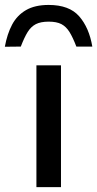

<svg xmlns="http://www.w3.org/2000/svg" viewBox="-75 -773 401 793"><path d="M75.4 0V-503.2H176.9V0ZM126 -752.6Q211 -752.6 252 -705.7Q293.1 -658.7 306.3 -580.6H240.4Q225.9 -618.4 212.1 -640.7Q198.3 -662.9 178.8 -673.3Q159.2 -683.6 126 -683.6Q93.1 -683.6 73 -673.3Q53 -662.9 39.2 -640.7Q25.4 -618.4 10.9 -580.6L-55 -579.9Q-45.5 -632.5 -25.1 -671.1Q-4.6 -709.7 32.2 -731.1Q69 -752.6 126 -752.6Z"/></svg>

Font: REM Medium
Style: Regular
Weight: 500
Designer: Octavio Pardo
Foundry: Ashler Design
Version: Version 1.005;gftools[0.9.28]